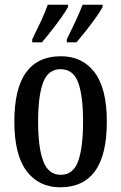

<svg xmlns="http://www.w3.org/2000/svg" viewBox="-20 -786 515 816"><path d="M236 10Q145 10 93 -59Q41 -128 41 -269Q41 -410 91 -478.5Q141 -547 239 -547Q330 -547 382 -478.5Q434 -410 434 -269Q434 -128 384 -59Q334 10 236 10ZM238 -43Q291 -43 312 -100.5Q333 -158 333 -269Q333 -380 312 -436Q291 -492 237 -492Q185 -492 163.5 -436Q142 -380 142 -269Q142 -158 164 -100.5Q186 -43 238 -43ZM264 -619Q283 -657 300.5 -694.5Q318 -732 331 -766H416V-756Q407 -739 387.5 -711.5Q368 -684 345.5 -655.5Q323 -627 305 -606H264ZM117 -619Q136 -657 153.5 -694.5Q171 -732 183 -766H269V-756Q260 -739 240.5 -711.5Q221 -684 198.5 -655.5Q176 -627 158 -606H117Z"/></svg>

Font: Noto Serif Hebrew ExtraCondensed Medium
Style: Regular
Weight: 500
Width: 2
Designer: Monotype Design Team
Foundry: Monotype Imaging Inc.
Version: Version 2.004; ttfautohint (v1.8.4.7-5d5b)